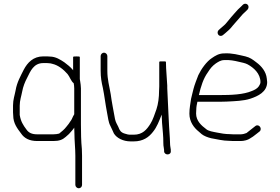

<svg xmlns="http://www.w3.org/2000/svg" viewBox="-20 -763 1505 1032"><path d="M373 -386 409 -351V-456C409 -460.3 373 -461.3 373 -457ZM376 -316 378 -304C378.7 -298.7 379 -293.3 379 -288V-149C378.3 -148.3 378 -147.7 378 -147L373 -138C368.1 -127 364.1 -117.6 357 -109L349 -97C345 -92.3 341 -87.3 337 -82C326.1 -67.5 312.1 -56.3 298 -45C291 -42.7 276.1 -41 267 -41H180C151.5 -41 134.5 -49.1 122 -67C104.1 -90.9 91.8 -110.2 86 -145V-195C86 -223.8 94.7 -246.1 99 -270C104 -297.3 114 -322.6 126 -345C143.7 -380.4 160.4 -424 213 -424H232C236.7 -424 241 -423.7 245 -423C249 -423 254.3 -422 261 -420C294.2 -412.6 323.2 -387.7 343 -365C354.4 -351.9 362.2 -325.2 376 -316ZM385 74V231C385 240.5 393.9 249 403.5 249C413.2 249 421 240.5 421 231V74C421 63.3 420.7 51.3 420 38C415.9 -3.4 415 -49.6 415 -95V-288C415 -300.2 412.6 -314.9 411 -326L409 -338V-457C409 -461.2 373 -460.5 373 -456V-385C372.3 -386.3 371.7 -387.3 371 -388C358.9 -402.8 341.5 -416.4 326 -428C305.7 -441.5 279.6 -459 248 -459C242.7 -459.7 237.3 -460 232 -460H213C158.3 -460 127.7 -426 108 -389C91 -354.9 71.1 -320.8 64 -278C59.2 -251.8 50 -227.9 50 -196V-159C50 -153.7 50.3 -148.3 51 -143C51 -99.8 73.5 -72 93 -46C110.4 -19.8 138.2 -5 180 -5H267C298.4 -5 316.3 -12.1 333 -27C345.9 -37.3 356.1 -47.3 366 -60C370.8 -66.4 375.9 -70.9 379 -77C379 -67.7 379.3 -58 380 -48C380 -6.2 385 34.4 385 74Z M521 -462V-383C521 -346.4 525.7 -321 533 -290C541.6 -247.1 546.6 -202.4 555 -159.5C560.6 -131.1 562.6 -106.1 573 -87C579.2 -75.8 586.9 -56.1 592 -46C607.1 -20.8 642.2 -3 682 -3H699C748.7 -3 779.9 -25.3 802 -54C823.8 -80.6 834.6 -111.1 849 -147L851 -103C854.7 -53.8 858 -35.5 858 7C858 15.7 858.7 23 860 29L862 43V51C864.9 74.2 901.1 71 898 49V41C896.7 29.7 894 20.4 894 7C894 -0.3 893.7 -9 893 -19C886.7 -100.5 883.7 -204.4 879 -289V-303C877.4 -343.4 872 -388.9 872 -427V-430C872 -432.7 866 -433.7 854 -433C842 -433.7 836 -432.7 836 -430V-298C836 -291.3 835.7 -284 835 -276C835 -240.1 830.4 -204.3 821 -176C812.2 -151.7 801.6 -117.4 788 -97C769.3 -67.6 747 -39 699 -39H683C668.7 -39 664.2 -40.6 650 -45C629.6 -51.1 622.9 -62 616 -81C608.1 -98.1 602.4 -103.7 598 -124C590.6 -165.7 580.7 -213.4 575 -257C567.5 -301.8 557 -333.9 557 -383V-462C557 -471.2 548.2 -480 539 -480C529.8 -480 521 -471.2 521 -462Z M1166.5 -570C1171.5 -570 1175.7 -571.7 1179 -575L1190 -584C1207.1 -599.4 1214.4 -603.7 1230 -624C1250.7 -647.9 1264.7 -664.5 1285 -687C1291.7 -693 1297.7 -698.7 1303 -704L1311 -712C1314.3 -716 1316 -720.5 1316 -725.5C1316 -735.4 1308.4 -743 1298.5 -743C1293.5 -743 1289.3 -741.3 1286 -738L1278 -730C1266 -719.4 1250.9 -704.3 1241 -692C1226.1 -675.4 1217.7 -665.3 1202 -646C1187 -626.9 1182.7 -626.2 1166 -611L1155 -601C1144.4 -590.4 1150.4 -570 1166.5 -570ZM1049 -252C1059.8 -298.8 1072.6 -340.2 1097 -374C1111.1 -396.3 1121.2 -408.3 1140 -422C1152.1 -429.7 1166.2 -440 1185 -440C1214.3 -442 1239.8 -436.7 1263.5 -431C1279.1 -427.3 1298.6 -423.9 1311 -417C1342.7 -399.7 1380 -368.3 1380 -321C1380 -313 1374.6 -305.3 1371 -299C1363.2 -287.3 1347.7 -279.1 1334 -274C1288.8 -254.6 1223.2 -252 1160 -252ZM1041 -216H1160C1174 -216 1187 -216.3 1199 -217C1243 -219.3 1289.6 -220.5 1325.5 -232.5C1365.8 -245.9 1416 -268.6 1416 -322C1415.3 -327.3 1414.7 -333.7 1414 -341C1410.3 -378.4 1384.9 -407.9 1359 -427C1338.2 -443.2 1324.7 -453.6 1299 -460C1262.4 -467.8 1228.5 -478.6 1184 -476C1156.3 -476 1135.9 -462.7 1119 -451C1090.5 -432.7 1061.4 -391.9 1046 -359C1039.5 -342.8 1024.2 -303.1 1020 -285L1014 -261C1011.3 -251.7 1009 -242 1007 -232C1003.6 -206.6 998 -181.2 998 -152C998 -108.2 1022.8 -76.2 1048 -56L1064 -42C1076.3 -32.2 1096.6 -24.3 1115 -20C1145.2 -15 1177.6 -6 1213 -6C1220.3 -5.3 1227 -5 1233 -5H1274C1282.7 -5 1292 -6.3 1302 -9C1319.2 -13.6 1327.1 -21.6 1340 -29C1352.1 -37.7 1363.8 -47.8 1376 -57C1391.8 -72.8 1370.1 -100.1 1352 -85C1336.7 -71.9 1320.4 -61.2 1305 -48C1298.4 -44.7 1283.3 -41 1274 -41H1233C1227.7 -41 1221.7 -41.3 1215 -42C1190.9 -42 1166.8 -46.2 1146 -50.5C1127.1 -54.4 1099 -58 1087 -70C1063.8 -87.4 1034 -112.6 1034 -153C1034 -159 1034.3 -166 1035 -174C1035 -188 1038.1 -202.9 1041 -216Z"/></svg>

Font: HoneyBee
Style: Lit
Weight: 300
Foundry: Cannot Into Space Fonts
Version: Version 0.89